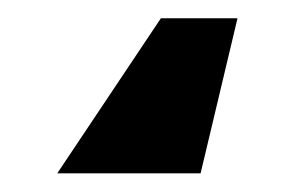

<svg xmlns="http://www.w3.org/2000/svg" viewBox="-20 31 316 208"><path d="M237.3 50.8 197.3 218.8H42L154.3 50.8Z"/></svg>

Font: Inter Tight ExtraBold
Style: Regular
Weight: 800
Designer: Rasmus Andersson
Foundry: rsms
Version: Version 3.004; ttfautohint (v1.8.4.7-5d5b)